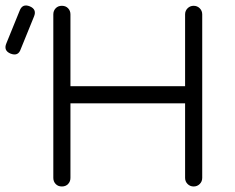

<svg xmlns="http://www.w3.org/2000/svg" viewBox="-96 -675 849 695"><path d="M-58 -481Q-84 -492 -73 -518L-25 -636Q-15 -663 12 -652Q38 -641 27 -615L-21 -497Q-30 -470 -58 -481ZM159 -31Q159 -18 150.5 -9Q142 0 128 0Q114 0 105.5 -9Q97 -18 97 -31V-623Q97 -636 105.5 -645Q114 -654 128 -654Q142 -654 150.5 -645Q159 -636 159 -623V-363H574V-623Q574 -636 583 -645Q592 -654 605 -654Q618 -654 627 -645Q636 -636 636 -623V-31Q636 -18 627 -9Q618 0 605 0Q592 0 583 -9Q574 -18 574 -31V-301H159Z"/></svg>

Font: Jura Medium
Style: Regular
Weight: 500
Designer: Daniel Johnson, Alexei Vanyashin
Foundry: Daniel Johnson
Version: Version 5.103